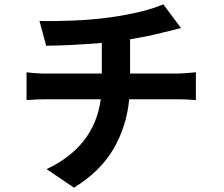

<svg xmlns="http://www.w3.org/2000/svg" viewBox="-20 -814 1040 890"><path d="M583 -473H797Q814 -473 842 -475Q870 -477 888 -479V-350Q841 -354 800 -354H579Q567 -229 506.5 -124.5Q446 -20 323 56L196 -30Q418 -135 447 -354H196Q151 -354 103 -350V-479Q149 -473 195 -473H452V-615Q304 -603 194 -602L163 -717Q223 -715 315.5 -718.5Q408 -722 494 -734Q652 -757 737 -794L819 -684Q789 -677 768 -671Q753 -668 742 -665Q670 -646 583 -632Z"/></svg>

Font: Source Han Sans CN Bold
Style: Bold
Weight: 700
Designer: Ryoko NISHIZUKA 西塚涼子 (kana & ideographs); Paul D. Hunt (Latin, Greek & Cyrillic); Wenlong ZHANG 张文龙 (bopomofo); Sandoll 
Foundry: Adobe Systems Incorporated
Version: Version 1.00;May 30, 2023;FontCreator 11.5.0.2422 32-bit